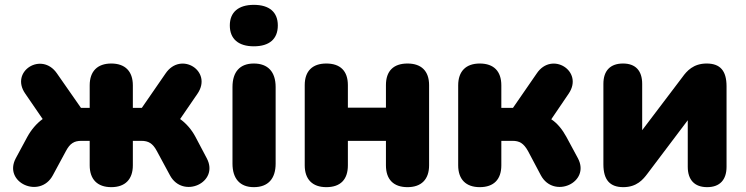

<svg xmlns="http://www.w3.org/2000/svg" viewBox="-20 -763 3077 792"><path d="M439 9C496 9 528 -23 528 -81V-182H563C592 -182 610 -172 627 -140L681 -40C734 59 886 -10 833 -110L786 -199C770 -229 748 -254 723 -272L795 -377C858 -470 726 -553 663 -460L565 -318H528V-411C528 -469 496 -501 439 -501C382 -501 350 -469 350 -411V-318H314L215 -460C152 -552 20 -469 84 -377L156 -272C131 -254 109 -228 93 -199L45 -110C-8 -10 145 59 198 -40L252 -140C269 -172 286 -182 316 -182H350V-81C350 -23 382 9 439 9Z M1027 -572C1091 -572 1126 -602 1126 -658C1126 -713 1091 -743 1027 -743C964 -743 928 -713 928 -658C928 -602 964 -572 1027 -572ZM1027 9C1086 9 1117 -26 1117 -88V-404C1117 -467 1085 -501 1027 -501C970 -501 939 -467 939 -404V-88C939 -26 970 9 1027 9Z M1326 9C1385 9 1415 -23 1415 -81V-182H1572V-81C1572 -23 1603 9 1661 9C1718 9 1750 -23 1750 -81V-412C1750 -470 1718 -501 1661 -501C1603 -501 1572 -470 1572 -412V-319H1415V-412C1415 -470 1384 -501 1326 -501C1269 -501 1237 -470 1237 -412V-81C1237 -23 1269 9 1326 9Z M1959 9C2017 9 2048 -23 2048 -81V-182H2094C2123 -182 2140 -172 2158 -140L2211 -40C2264 59 2417 -10 2364 -110L2316 -199C2300 -228 2280 -254 2254 -271L2326 -377C2389 -470 2256 -553 2194 -460L2096 -318H2048V-411C2048 -469 2017 -501 1959 -501C1902 -501 1870 -469 1870 -411V-81C1870 -23 1902 9 1959 9Z M2551 9C2607 9 2633 -23 2651 -47L2817 -267V-75C2817 -21 2845 9 2897 9C2949 9 2977 -21 2977 -75V-407C2977 -472 2950 -501 2895 -501C2840 -501 2813 -470 2795 -445L2629 -226V-417C2629 -472 2601 -501 2550 -501C2498 -501 2469 -472 2469 -417V-85C2469 -21 2496 9 2551 9Z"/></svg>

Font: Nunito Black
Style: Regular
Weight: 900
Designer: Vernon Adams
Foundry: Vernon Adams
Version: Version 3.602